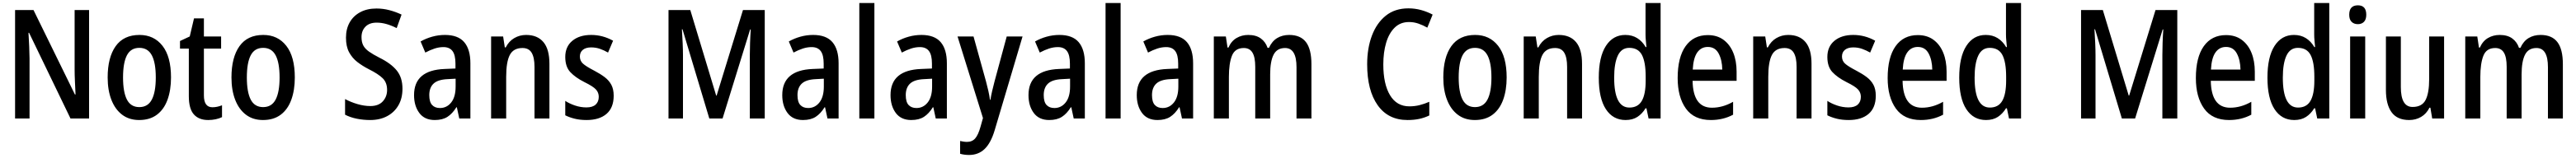

<svg xmlns="http://www.w3.org/2000/svg" viewBox="-20 -780 16917 1040"><path d="M565 0H443L171 -564H167Q173 -471 174 -395V0H79V-714H200L472 -158H476Q474 -204 472 -245.5Q470 -287 470 -324V-714H565Z M1103 -270Q1103 -187 1080 -123.5Q1057 -60 1010.5 -25Q964 10 894 10Q828 10 782 -25Q736 -60 711.5 -123Q687 -186 687 -270Q687 -402 739.5 -476Q792 -550 896 -550Q991 -550 1047 -478.5Q1103 -407 1103 -270ZM788 -270Q788 -174 813.5 -124.5Q839 -75 895 -75Q951 -75 977 -124.5Q1003 -174 1003 -270Q1003 -367 977 -416Q951 -465 895 -465Q839 -465 813.5 -416Q788 -367 788 -270Z M1375 -74Q1391 -74 1407 -77.5Q1423 -81 1438 -87V-9Q1420 0 1396.5 5Q1373 10 1347 10Q1286 10 1253 -27Q1220 -64 1220 -147V-460H1162V-510L1226 -540L1254 -659H1319V-540H1432V-460H1319V-152Q1319 -74 1375 -74Z M1916 -270Q1916 -187 1893 -123.5Q1870 -60 1823.5 -25Q1777 10 1707 10Q1641 10 1595 -25Q1549 -60 1524.5 -123Q1500 -186 1500 -270Q1500 -402 1552.5 -476Q1605 -550 1709 -550Q1804 -550 1860 -478.5Q1916 -407 1916 -270ZM1601 -270Q1601 -174 1626.5 -124.5Q1652 -75 1708 -75Q1764 -75 1790 -124.5Q1816 -174 1816 -270Q1816 -367 1790 -416Q1764 -465 1708 -465Q1652 -465 1626.5 -416Q1601 -367 1601 -270Z M2623 -196Q2623 -133 2596.5 -87Q2570 -41 2522.5 -15.5Q2475 10 2411 10Q2366 10 2323.5 1.5Q2281 -7 2246 -25V-128Q2283 -108 2327 -95Q2371 -82 2412 -82Q2466 -82 2494 -113Q2522 -144 2522 -188Q2522 -236 2493.5 -264.5Q2465 -293 2401 -325Q2360 -346 2326.5 -372Q2293 -398 2272.5 -436Q2252 -474 2252 -532Q2252 -590 2276.5 -633Q2301 -676 2346 -700Q2391 -724 2452 -724Q2496 -724 2537.5 -713Q2579 -702 2617 -684L2585 -595Q2549 -613 2517 -622Q2485 -631 2453 -631Q2406 -631 2380 -604.5Q2354 -578 2354 -536Q2354 -503 2365.5 -481Q2377 -459 2403 -440.5Q2429 -422 2472 -400Q2547 -363 2585 -316.5Q2623 -270 2623 -196Z M2902 -550Q2988 -550 3028.5 -502.5Q3069 -455 3069 -363V0H2996L2980 -74H2977Q2951 -32 2918.5 -11Q2886 10 2835 10Q2768 10 2733.5 -36.5Q2699 -83 2699 -154Q2699 -318 2899 -326L2971 -329V-361Q2971 -418 2951.5 -444Q2932 -470 2892 -470Q2863 -470 2834 -460.5Q2805 -451 2773 -434L2742 -507Q2777 -527 2818 -538.5Q2859 -550 2902 -550ZM2918 -259Q2855 -256 2827 -229.5Q2799 -203 2799 -154Q2799 -109 2817.5 -89Q2836 -69 2869 -69Q2914 -69 2943 -105.5Q2972 -142 2972 -210V-262Z M3435 -550Q3509 -550 3548.5 -503Q3588 -456 3588 -360V0H3490V-340Q3490 -401 3471.5 -432.5Q3453 -464 3411 -464Q3352 -464 3328 -418.5Q3304 -373 3304 -274V0H3205V-540H3284L3295 -468H3301Q3322 -509 3357.5 -529.5Q3393 -550 3435 -550Z M4010 -150Q4010 -71 3963 -30.5Q3916 10 3832 10Q3789 10 3754.5 1.5Q3720 -7 3692 -21V-116Q3719 -98 3756 -85.5Q3793 -73 3831 -73Q3871 -73 3891.5 -91.5Q3912 -110 3912 -143Q3912 -170 3894 -190.5Q3876 -211 3817 -240Q3758 -270 3725 -305.5Q3692 -341 3692 -405Q3692 -473 3738.5 -511.5Q3785 -550 3862 -550Q3938 -550 4006 -512L3973 -434Q3947 -449 3920 -458.5Q3893 -468 3862 -468Q3827 -468 3807.5 -452Q3788 -436 3788 -408Q3788 -380 3808 -361.5Q3828 -343 3884 -314Q3922 -294 3950.5 -272.5Q3979 -251 3994.5 -222Q4010 -193 4010 -150Z M4638 0 4462 -587H4458Q4461 -543 4463 -496.5Q4465 -450 4465 -418V0H4370V-714H4513L4683 -151H4686L4859 -714H5002V0H4904V-419Q4904 -452 4905.5 -497.5Q4907 -543 4910 -586H4906L4725 0Z M5320 -550Q5406 -550 5446.5 -502.5Q5487 -455 5487 -363V0H5414L5398 -74H5395Q5369 -32 5336.5 -11Q5304 10 5253 10Q5186 10 5151.5 -36.5Q5117 -83 5117 -154Q5117 -318 5317 -326L5389 -329V-361Q5389 -418 5369.5 -444Q5350 -470 5310 -470Q5281 -470 5252 -460.5Q5223 -451 5191 -434L5160 -507Q5195 -527 5236 -538.5Q5277 -550 5320 -550ZM5336 -259Q5273 -256 5245 -229.5Q5217 -203 5217 -154Q5217 -109 5235.5 -89Q5254 -69 5287 -69Q5332 -69 5361 -105.5Q5390 -142 5390 -210V-262Z M5722 0H5623V-760H5722Z M6031 -550Q6117 -550 6157.5 -502.5Q6198 -455 6198 -363V0H6125L6109 -74H6106Q6080 -32 6047.5 -11Q6015 10 5964 10Q5897 10 5862.5 -36.5Q5828 -83 5828 -154Q5828 -318 6028 -326L6100 -329V-361Q6100 -418 6080.5 -444Q6061 -470 6021 -470Q5992 -470 5963 -460.5Q5934 -451 5902 -434L5871 -507Q5906 -527 5947 -538.5Q5988 -550 6031 -550ZM6047 -259Q5984 -256 5956 -229.5Q5928 -203 5928 -154Q5928 -109 5946.5 -89Q5965 -69 5998 -69Q6043 -69 6072 -105.5Q6101 -142 6101 -210V-262Z M6268 -540H6373L6455 -244Q6463 -214 6470 -183.5Q6477 -153 6481 -123H6484Q6488 -149 6495 -179.5Q6502 -210 6511 -244L6591 -540H6695L6512 77Q6487 161 6446 200.5Q6405 240 6344 240Q6328 240 6313 238Q6298 236 6285 232V148Q6295 150 6306.5 152Q6318 154 6330 154Q6364 154 6384 131Q6404 108 6419 54L6435 -3Z M6937 -550Q7023 -550 7063.5 -502.5Q7104 -455 7104 -363V0H7031L7015 -74H7012Q6986 -32 6953.5 -11Q6921 10 6870 10Q6803 10 6768.5 -36.5Q6734 -83 6734 -154Q6734 -318 6934 -326L7006 -329V-361Q7006 -418 6986.5 -444Q6967 -470 6927 -470Q6898 -470 6869 -460.5Q6840 -451 6808 -434L6777 -507Q6812 -527 6853 -538.5Q6894 -550 6937 -550ZM6953 -259Q6890 -256 6862 -229.5Q6834 -203 6834 -154Q6834 -109 6852.5 -89Q6871 -69 6904 -69Q6949 -69 6978 -105.5Q7007 -142 7007 -210V-262Z M7339 0H7240V-760H7339Z M7648 -550Q7734 -550 7774.5 -502.5Q7815 -455 7815 -363V0H7742L7726 -74H7723Q7697 -32 7664.5 -11Q7632 10 7581 10Q7514 10 7479.5 -36.5Q7445 -83 7445 -154Q7445 -318 7645 -326L7717 -329V-361Q7717 -418 7697.5 -444Q7678 -470 7638 -470Q7609 -470 7580 -460.5Q7551 -451 7519 -434L7488 -507Q7523 -527 7564 -538.5Q7605 -550 7648 -550ZM7664 -259Q7601 -256 7573 -229.5Q7545 -203 7545 -154Q7545 -109 7563.5 -89Q7582 -69 7615 -69Q7660 -69 7689 -105.5Q7718 -142 7718 -210V-262Z M8446 -550Q8520 -550 8556 -503Q8592 -456 8592 -357V0H8494V-338Q8494 -464 8419 -464Q8366 -464 8343.5 -420Q8321 -376 8321 -290V0H8223V-340Q8223 -404 8204.5 -434Q8186 -464 8148 -464Q8090 -464 8070 -413Q8050 -362 8050 -274V0H7951V-540H8030L8041 -467H8047Q8066 -510 8100.5 -530Q8135 -550 8177 -550Q8228 -550 8259.5 -527Q8291 -504 8304 -465H8313Q8333 -509 8367 -529.5Q8401 -550 8446 -550Z M9233 -635Q9176 -635 9138.5 -598Q9101 -561 9082.5 -498Q9064 -435 9064 -356Q9064 -227 9108 -153.5Q9152 -80 9235 -80Q9270 -80 9302 -88Q9334 -96 9366 -110V-20Q9335 -5 9300.5 2.5Q9266 10 9223 10Q9096 10 9027 -87.5Q8958 -185 8958 -357Q8958 -462 8989 -545Q9020 -628 9080 -676.5Q9140 -725 9229 -725Q9272 -725 9312 -714Q9352 -703 9388 -684L9353 -598Q9325 -614 9295 -624.5Q9265 -635 9233 -635Z M9874 -270Q9874 -187 9851 -123.5Q9828 -60 9781.5 -25Q9735 10 9665 10Q9599 10 9553 -25Q9507 -60 9482.5 -123Q9458 -186 9458 -270Q9458 -402 9510.5 -476Q9563 -550 9667 -550Q9762 -550 9818 -478.5Q9874 -407 9874 -270ZM9559 -270Q9559 -174 9584.5 -124.5Q9610 -75 9666 -75Q9722 -75 9748 -124.5Q9774 -174 9774 -270Q9774 -367 9748 -416Q9722 -465 9666 -465Q9610 -465 9584.5 -416Q9559 -367 9559 -270Z M10216 -550Q10290 -550 10329.5 -503Q10369 -456 10369 -360V0H10271V-340Q10271 -401 10252.5 -432.5Q10234 -464 10192 -464Q10133 -464 10109 -418.5Q10085 -373 10085 -274V0H9986V-540H10065L10076 -468H10082Q10103 -509 10138.5 -529.5Q10174 -550 10216 -550Z M10655 10Q10572 10 10525.5 -61.5Q10479 -133 10479 -269Q10479 -405 10525.5 -477.5Q10572 -550 10653 -550Q10698 -550 10731.5 -529Q10765 -508 10787 -470H10792Q10790 -492 10788 -513Q10786 -534 10786 -552V-760H10885V0H10806L10792 -67H10786Q10764 -31 10732.5 -10.5Q10701 10 10655 10ZM10680 -72Q10736 -72 10761.5 -116Q10787 -160 10787 -249V-275Q10787 -371 10762.5 -418Q10738 -465 10679 -465Q10628 -465 10604 -414Q10580 -363 10580 -269Q10580 -72 10680 -72Z M11195 -549Q11256 -549 11298 -518Q11340 -487 11362 -433Q11384 -379 11384 -308V-248H11095Q11098 -71 11222 -71Q11293 -71 11361 -110V-25Q11296 10 11215 10Q11105 10 11051 -65.5Q10997 -141 10997 -266Q10997 -403 11049 -476Q11101 -549 11195 -549ZM11195 -471Q11151 -471 11125.5 -434.5Q11100 -398 11096 -322H11290Q11289 -385 11266 -428Q11243 -471 11195 -471Z M11723 -550Q11797 -550 11836.5 -503Q11876 -456 11876 -360V0H11778V-340Q11778 -401 11759.5 -432.5Q11741 -464 11699 -464Q11640 -464 11616 -418.5Q11592 -373 11592 -274V0H11493V-540H11572L11583 -468H11589Q11610 -509 11645.5 -529.5Q11681 -550 11723 -550Z M12298 -150Q12298 -71 12251 -30.5Q12204 10 12120 10Q12077 10 12042.5 1.5Q12008 -7 11980 -21V-116Q12007 -98 12044 -85.5Q12081 -73 12119 -73Q12159 -73 12179.5 -91.5Q12200 -110 12200 -143Q12200 -170 12182 -190.5Q12164 -211 12105 -240Q12046 -270 12013 -305.5Q11980 -341 11980 -405Q11980 -473 12026.5 -511.5Q12073 -550 12150 -550Q12226 -550 12294 -512L12261 -434Q12235 -449 12208 -458.5Q12181 -468 12150 -468Q12115 -468 12095.5 -452Q12076 -436 12076 -408Q12076 -380 12096 -361.5Q12116 -343 12172 -314Q12210 -294 12238.5 -272.5Q12267 -251 12282.5 -222Q12298 -193 12298 -150Z M12574 -549Q12635 -549 12677 -518Q12719 -487 12741 -433Q12763 -379 12763 -308V-248H12474Q12477 -71 12601 -71Q12672 -71 12740 -110V-25Q12675 10 12594 10Q12484 10 12430 -65.5Q12376 -141 12376 -266Q12376 -403 12428 -476Q12480 -549 12574 -549ZM12574 -471Q12530 -471 12504.5 -434.5Q12479 -398 12475 -322H12669Q12668 -385 12645 -428Q12622 -471 12574 -471Z M13022 10Q12939 10 12892.5 -61.5Q12846 -133 12846 -269Q12846 -405 12892.5 -477.5Q12939 -550 13020 -550Q13065 -550 13098.5 -529Q13132 -508 13154 -470H13159Q13157 -492 13155 -513Q13153 -534 13153 -552V-760H13252V0H13173L13159 -67H13153Q13131 -31 13099.5 -10.5Q13068 10 13022 10ZM13047 -72Q13103 -72 13128.5 -116Q13154 -160 13154 -249V-275Q13154 -371 13129.5 -418Q13105 -465 13046 -465Q12995 -465 12971 -414Q12947 -363 12947 -269Q12947 -72 13047 -72Z M13914 0 13738 -587H13734Q13737 -543 13739 -496.5Q13741 -450 13741 -418V0H13646V-714H13789L13959 -151H13962L14135 -714H14278V0H14180V-419Q14180 -452 14181.5 -497.5Q14183 -543 14186 -586H14182L14001 0Z M14598 -549Q14659 -549 14701 -518Q14743 -487 14765 -433Q14787 -379 14787 -308V-248H14498Q14501 -71 14625 -71Q14696 -71 14764 -110V-25Q14699 10 14618 10Q14508 10 14454 -65.5Q14400 -141 14400 -266Q14400 -403 14452 -476Q14504 -549 14598 -549ZM14598 -471Q14554 -471 14528.5 -434.5Q14503 -398 14499 -322H14693Q14692 -385 14669 -428Q14646 -471 14598 -471Z M15046 10Q14963 10 14916.5 -61.5Q14870 -133 14870 -269Q14870 -405 14916.5 -477.5Q14963 -550 15044 -550Q15089 -550 15122.5 -529Q15156 -508 15178 -470H15183Q15181 -492 15179 -513Q15177 -534 15177 -552V-760H15276V0H15197L15183 -67H15177Q15155 -31 15123.5 -10.5Q15092 10 15046 10ZM15071 -72Q15127 -72 15152.5 -116Q15178 -160 15178 -249V-275Q15178 -371 15153.5 -418Q15129 -465 15070 -465Q15019 -465 14995 -414Q14971 -363 14971 -269Q14971 -72 15071 -72Z M15464 -745Q15519 -745 15519 -683Q15519 -652 15504 -636.5Q15489 -621 15464 -621Q15438 -621 15422.5 -636.5Q15407 -652 15407 -683Q15407 -745 15464 -745ZM15512 -540V0H15413V-540Z M16030 -540V0H15952L15940 -71H15934Q15914 -31 15879 -10.5Q15844 10 15801 10Q15722 10 15685 -41.5Q15648 -93 15648 -188V-540H15746V-207Q15746 -76 15823 -76Q15885 -76 15908.5 -122Q15932 -168 15932 -259V-540Z M16664 -550Q16738 -550 16774 -503Q16810 -456 16810 -357V0H16712V-338Q16712 -464 16637 -464Q16584 -464 16561.5 -420Q16539 -376 16539 -290V0H16441V-340Q16441 -404 16422.5 -434Q16404 -464 16366 -464Q16308 -464 16288 -413Q16268 -362 16268 -274V0H16169V-540H16248L16259 -467H16265Q16284 -510 16318.5 -530Q16353 -550 16395 -550Q16446 -550 16477.5 -527Q16509 -504 16522 -465H16531Q16551 -509 16585 -529.5Q16619 -550 16664 -550Z"/></svg>

Font: Noto Sans Malayalam Condensed Medium
Style: Regular
Weight: 500
Width: 3
Designer: Jelle Bosma - Monotype Design Team
Foundry: Monotype Imaging Inc.
Version: Version 2.104; ttfautohint (v1.8.4.7-5d5b)